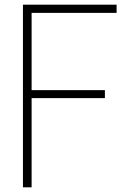

<svg xmlns="http://www.w3.org/2000/svg" viewBox="-20 -800 534 820"><path d="M115 0H78V-780H478V-745H115V-415H428V-381H115Z"/></svg>

Font: Tanohe Sans ExtraLight
Style: Regular
Weight: 250
Designer: Village Type and Design LLC & Cristiano Sobral
Foundry: Cooper Hewitt Smithsonian Design Museum
Version: Version 1.00;September 29, 2021;FontCreator 13.0.0.2655 64-b